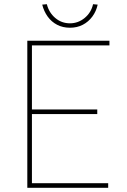

<svg xmlns="http://www.w3.org/2000/svg" viewBox="-20 -894 606 914"><path d="M110 0V-700H501V-678H132V-373H443V-351H132V-22H495V0ZM181 -872 203 -874Q213 -834 243 -808.5Q273 -783 313 -783Q352 -783 383 -808.5Q414 -834 423 -874L445 -872Q438 -840 419.5 -815Q401 -790 374 -776Q347 -762 313 -762Q279 -762 252 -776Q225 -790 207 -815Q189 -840 181 -872Z"/></svg>

Font: Mach Thin
Style: Regular
Weight: 250
Version: Version 1.002